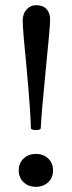

<svg xmlns="http://www.w3.org/2000/svg" viewBox="-20 -703 274 735"><path d="M98.1 -213.9Q98.1 -261.2 82 -440.9Q66.9 -589.8 66.9 -624Q66.9 -649.9 81.5 -666.5Q96.2 -683.1 119.1 -683.1Q144.5 -683.1 158.2 -668.2Q171.9 -653.3 171.9 -627Q171.9 -601.6 155.8 -442.9Q137.7 -260.7 136.2 -213.9Q136.2 -205.1 117.2 -205.1Q98.1 -205.1 98.1 -213.9ZM117.2 12.2Q88.9 12.2 70.3 -5.4Q51.8 -22.9 51.8 -50.8Q51.8 -78.6 70.3 -96.2Q88.9 -113.8 117.2 -113.8Q146 -113.8 164.6 -96.2Q183.1 -78.6 183.1 -50.8Q183.1 -22.9 164.6 -5.4Q146 12.2 117.2 12.2Z"/></svg>

Font: Junicode SmCond Medium
Style: Regular
Weight: 500
Width: 4
Designer: Peter S. Baker
Version: Version 2.206